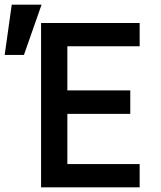

<svg xmlns="http://www.w3.org/2000/svg" viewBox="-67 -798 687 818"><path d="M108 0H528V-99H220V-313H488V-413H220V-601H528V-700H108ZM110 -778H-17L-47 -564H35Z"/></svg>

Font: CommitMono
Style: 600Regular
Weight: 600
Monospace: yes
Designer: Eigil Nikolajsen
Foundry: Eigil Nikolajsen
Version: Version 1.143